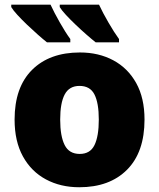

<svg xmlns="http://www.w3.org/2000/svg" viewBox="-20 -786 677 816"><path d="M594.2 -277.8Q594.2 -139.2 520 -64.7Q445.8 9.8 316.9 9.8Q237.3 9.8 175 -23.7Q112.8 -57.1 77.4 -121.3Q42 -185.5 42 -277.8Q42 -415 116.2 -489Q190.4 -563 319.8 -563Q399.4 -563 461.4 -529.8Q523.4 -496.6 558.8 -433.1Q594.2 -369.6 594.2 -277.8ZM235.8 -277.8Q235.8 -207 254.9 -169.4Q273.9 -131.8 318.8 -131.8Q363.3 -131.8 381.6 -169.4Q399.9 -207 399.9 -277.8Q399.9 -348.6 381.3 -384.8Q362.8 -420.9 317.9 -420.9Q274.4 -420.9 255.1 -384.8Q235.8 -348.6 235.8 -277.8ZM400.9 -766.1Q416.5 -732.4 440.7 -690.7Q464.8 -648.9 485.8 -620.1V-606H386.7Q370.1 -619.1 347.2 -639.2Q324.2 -659.2 301.3 -681.2Q278.3 -703.1 260 -722.9Q241.7 -742.7 233.9 -755.9V-766.1ZM194.8 -766.1Q210.4 -732.4 234.1 -690.7Q257.8 -648.9 278.8 -620.1V-606H179.7Q163.1 -619.1 140.4 -639.2Q117.7 -659.2 94.7 -681.2Q71.8 -703.1 53.7 -722.9Q35.6 -742.7 27.8 -755.9V-766.1Z"/></svg>

Font: Open Sans ExtraBold
Style: Regular
Weight: 800
Designer: Monotype Design Team
Foundry: Monotype Imaging Inc.
Version: Version 3.003; ttfautohint (v1.8.4)